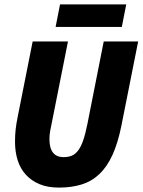

<svg xmlns="http://www.w3.org/2000/svg" viewBox="-20 -838 646 870"><path d="M247 12Q196 12 159 -3.5Q122 -19 97 -46.5Q72 -74 60 -112Q48 -150 48 -196Q48 -226 51 -252.5Q54 -279 60 -308L128 -650H288L216 -288Q212 -268 208 -248Q204 -228 204 -208Q204 -126 268 -126Q289 -126 305 -132.5Q321 -139 334 -156Q347 -173 357 -202Q367 -231 376 -276L450 -650H606L530 -268Q514 -189 489.5 -135.5Q465 -82 430 -49Q395 -16 349.5 -2Q304 12 247 12ZM232 -716 252 -818H552L532 -716Z"/></svg>

Font: Source Code Pro Black
Style: Italic
Weight: 900
Italic angle: -11°
Monospace: yes
Designer: Paul D. Hunt, Teo Tuominen
Foundry: Adobe Systems Incorporated
Version: Version 1.050;PS 1.000;hotconv 16.6.51;makeotf.lib2.5.65220